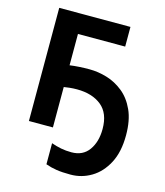

<svg xmlns="http://www.w3.org/2000/svg" viewBox="-137 -817 1007 1170"><g transform="rotate(15 367.0 -232.0)"><path d="M323.2 -262.2Q299.8 -262.2 277.1 -259.8Q254.4 -257.3 241.2 -254.9V0H89.8V-713.9H539.1V-589.8H241.2V-392.1Q268.1 -396 300 -397.9Q332 -399.9 366.2 -399.9Q419.9 -399.9 475.6 -383.3Q531.2 -366.7 578.6 -328.6Q626 -290.5 655 -226.8Q684.1 -163.1 684.1 -68.8Q684.1 36.6 646.7 107.4Q609.4 178.2 549.1 214.1Q488.8 250 418.9 250Q365.2 250 330.6 244.6Q295.9 239.3 261.2 227.1V94.2Q291.5 105 322.5 111.1Q353.5 117.2 389.2 117.2Q460.9 117.2 498.5 64.7Q536.1 12.2 536.1 -68.8Q536.1 -168 478 -215.1Q419.9 -262.2 323.2 -262.2Z"/></g></svg>

Font: Open Sans
Style: Bold
Weight: 700
Designer: Monotype Design Team
Foundry: Monotype Imaging Inc.
Version: Version 3.000; ttfautohint (v1.8.4)